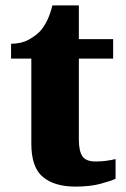

<svg xmlns="http://www.w3.org/2000/svg" viewBox="-20 -681 467 711"><path d="M259 10Q182 10 139 -25.5Q96 -61 96 -149V-464H21V-519Q59 -519 86 -534Q113 -549 128 -565Q142 -580 154 -604Q166 -628 174 -661H272V-536H399V-464H272V-165Q272 -122 285 -102.5Q298 -83 334 -83Q354 -83 373 -85.5Q392 -88 408 -92V-19Q391 -11 352.5 -0.5Q314 10 259 10Z"/></svg>

Font: Noto Serif Devanagari ExtraBold
Style: Regular
Weight: 800
Designer: Universal Thirst, Indian Type Foundry and the Monotype Design Team
Foundry: Monotype Imaging Inc.
Version: Version 2.004; ttfautohint (v1.8.4.7-5d5b)